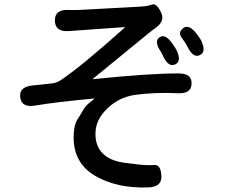

<svg xmlns="http://www.w3.org/2000/svg" viewBox="-20 -798 1040 871"><path d="M314 -175Q314 -227 330 -254Q346 -279 361 -305Q372 -323 406 -348Q410 -351 405 -351Q234 -335 138 -319Q78 -309 72 -356Q65 -403 125 -410L218 -420Q240 -423 258 -436Q349 -497 545 -672Q549 -675 544 -675L291 -657Q230 -653 229 -704Q228 -755 289 -753Q311 -752 340 -753L582 -766Q611 -767 640 -770Q651 -771 670.5 -777.5Q690 -784 710 -743Q731 -703 684 -670Q671 -661 649 -643L402 -441Q398 -438 403 -439Q657 -465 790 -465Q851 -465 849 -419Q848 -372 788 -375Q689 -380 595 -368Q522 -358 469 -308Q413 -256 413 -191Q413 -77 548 -59Q577 -55 606 -52Q652 -47 680.5 -49.5Q709 -52 712 -1Q716 49 655 52Q514 58 414 1Q314 -56 314 -175ZM775 -506Q744 -491 719 -545Q713 -558 711 -561Q677 -611 704 -629Q731 -647 764 -597Q776 -580 779 -574Q806 -521 775 -506ZM887 -548Q856 -533 830 -587Q821 -605 803.5 -628Q786 -651 812 -671Q838 -690 874 -642Q889 -622 891 -617Q918 -564 887 -548Z"/></svg>

Font: Resource Han Rounded CN Medium
Style: Regular
Weight: 500
Designer: Cyano Hao (round all glyphs); Ryoko NISHIZUKA 西塚涼子 (kana, bopomofo & ideographs); Paul D. Hunt (Latin, Greek & Cyrillic)
Foundry: Cyano Hao
Version: 0.990